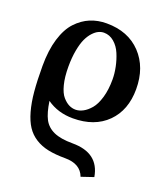

<svg xmlns="http://www.w3.org/2000/svg" viewBox="-130 -533 747 870"><g transform="rotate(20 244.0 -98.0)"><path d="M234.9 -28.8Q252.4 -28.8 270.8 -38.6Q289.1 -48.3 306.4 -68.6Q323.7 -88.9 335 -127Q346.2 -165 346.2 -214.8Q346.2 -243.2 339.8 -274.2Q333.5 -305.2 321.3 -334.2Q309.1 -363.3 287.1 -382.1Q265.1 -400.9 237.8 -400.9Q225.1 -400.9 212.2 -395Q199.2 -389.2 185.5 -374.5Q171.9 -359.9 161.6 -337.9Q151.4 -315.9 144.8 -280.5Q138.2 -245.1 138.2 -201.2Q138.2 -150.9 147.5 -115Q156.7 -79.1 172.1 -61.5Q187.5 -43.9 202.9 -36.4Q218.3 -28.8 234.9 -28.8ZM461.9 -210Q461.9 -108.4 401.4 -48.1Q340.8 12.2 236.8 12.2Q164.6 12.2 110.8 -25.9Q118.7 28.8 134.5 58.8Q150.4 88.9 183.8 104Q217.3 119.1 274.9 119.1Q401.4 119.1 419.9 229L360.8 249Q340.3 193.8 266.1 193.8Q218.8 193.8 183.8 186.5Q148.9 179.2 121.6 161.9Q94.2 144.5 76.7 117.9Q59.1 91.3 47.6 50.3Q36.1 9.3 31.5 -42.2Q26.9 -93.8 26.9 -164.1Q26.9 -239.7 43.9 -295.7Q61 -351.6 90.8 -383.3Q120.6 -415 156.5 -429.9Q192.4 -444.8 234.9 -444.8Q338.9 -444.8 400.4 -379.9Q461.9 -314.9 461.9 -210Z"/></g></svg>

Font: Common Serif
Style: Bold
Weight: 700
Designer: Philipp H. Poll, Khaled Hosny
Foundry: Stefan Peev, Context Ltd.
Version: Version 1.026